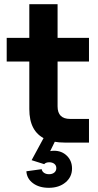

<svg xmlns="http://www.w3.org/2000/svg" viewBox="-20 -681 469 917"><path d="M120 -160V-661H255V-173Q255 -143 270 -128Q285 -113 315 -113H405V0H290Q232.9 0 195.3 -17.7Q157.6 -35.3 138.8 -70.7Q120 -106 120 -160ZM12 -500H405V-387H12ZM106 137 179 127Q181 138 190.5 144.5Q200 151 214 151Q230 151 239.5 143Q249 135 249 122Q249 109 239.5 101.5Q230 94 215 94Q199 94 191 103L131 84L190 -25H252L200 81L180 62Q191 51 206 45Q221 39 238 39Q275 39 299.5 63Q324 87 324 124Q324 164 293 190Q262 216 213 216Q167 216 137.5 194Q108 172 106 137Z"/></svg>

Font: Uncut Sans Variable
Style: Regular
Weight: 400
Designer: Kasper Nordkvist
Foundry: UNCUT.wtf
Version: Version 1.303;Glyphs 3.1.2 (3151)